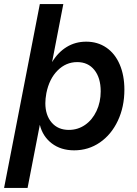

<svg xmlns="http://www.w3.org/2000/svg" viewBox="-42 -720 670 940"><path d="M153 -109 93 200H-22L153 -700H268L213 -416Q242 -464 284.5 -490Q327 -516 380 -516Q436 -516 478.5 -487Q521 -458 544 -404.5Q567 -351 567 -281Q567 -197 535 -129Q503 -61 447 -22.5Q391 16 321 16Q256 16 211.5 -18Q167 -52 153 -109ZM180 -215Q180 -156 211 -120Q242 -84 295 -84Q339 -84 374.5 -108.5Q410 -133 430.5 -176.5Q451 -220 451 -273Q451 -339 420 -377.5Q389 -416 336 -416Q281 -416 240 -375Q199 -334 185 -264Q180 -236 180 -215Z"/></svg>

Font: MedMera Sans Semibold
Style: Italic
Weight: 600
Italic angle: -11°
Designer: Kasper Nordkvist
Foundry: UNCUT.wtf
Version: Version 1.300